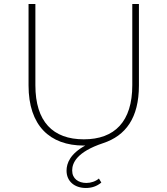

<svg xmlns="http://www.w3.org/2000/svg" viewBox="-20 -720 833 955"><path d="M638 -700V-296C638 -115 550 -27 397 -27C243 -27 156 -115 156 -296V-700H122V-295C122 -96 227 4 397 4H404C329 45 311 92 311 129C311 182 351 215 407 215C436 215 461 207 484 188L472 168C456 182 432 190 410 190C370 190 339 169 339 128C339 91 361 36 493 -8C605 -45 671 -133 671 -295V-700Z"/></svg>

Font: Talent ExtraLight
Style: Regular
Weight: 200
Designer: Mike Powis
Version: Version 1.001;hotconv 1.0.109;makeotfexe 2.5.65596